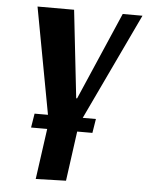

<svg xmlns="http://www.w3.org/2000/svg" viewBox="-53 -544 647 842"><g transform="rotate(5 270.0 -123.0)"><path d="M540 -500 318 -31H376L366 31H299L269 250L136 254L167 31H96L106 -31H165L78 -500H239L282 -114H286L453 -500Z"/></g></svg>

Font: Arsenal
Style: Bold Italic
Weight: 700
Italic angle: -9.10001°
Designer: Andrij Shevchenko
Foundry: Stairsfor
Version: Version 2.001;PS 002.001;hotconv 1.0.88;makeotf.lib2.5.64775